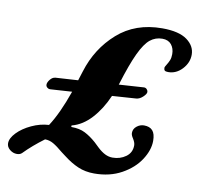

<svg xmlns="http://www.w3.org/2000/svg" viewBox="-106 -709 863 826"><g transform="rotate(10 326.0 -296.0)"><path d="M682 -539Q682 -504 656 -476Q630 -448 595 -448Q584 -448 580 -451.5Q576 -455 576 -464Q576 -467 583 -478Q590 -489 594.5 -500Q599 -511 599 -527Q599 -552 585.5 -568.5Q572 -585 546 -585Q516 -585 493 -566.5Q470 -548 447 -499.5Q424 -451 396 -360L395 -358L504 -365H505Q512 -365 517 -359.5Q522 -354 522 -348Q522 -339 508 -326Q494 -313 479 -312L375 -305Q349 -245 311 -203.5Q273 -162 227 -150Q223 -147 227 -143Q262 -143 286.5 -130.5Q311 -118 336 -96Q341 -91 357.5 -75.5Q374 -60 390 -52Q406 -44 423 -44Q456 -44 481 -62Q506 -80 506 -112Q506 -124 496 -140Q487 -153 487 -163Q487 -181 501.5 -192.5Q516 -204 533 -204Q558 -204 570.5 -190Q583 -176 583 -145Q583 -105 555.5 -62.5Q528 -20 476.5 8.5Q425 37 357 37Q318 37 286.5 23.5Q255 10 224 -14L204 -29Q178 -51 160.5 -61Q143 -71 124 -71Q74 -34 37 4Q29 12 15 12Q-2 12 -16 0.5Q-30 -11 -30 -27Q-30 -49 -6.5 -73.5Q17 -98 54.5 -115.5Q92 -133 130 -135Q168 -193 203 -293L109 -287H107Q100 -287 94.5 -292Q89 -297 89 -304Q89 -314 99 -326.5Q109 -339 122 -340L220 -346Q226 -364 233 -387Q265 -491 343 -560Q421 -629 538 -629Q611 -629 646.5 -603Q682 -577 682 -539Z"/></g></svg>

Font: EB Garamond ExtraBold
Style: Italic
Weight: 800
Italic angle: -17.2°
Designer: Georg Duffner and Octavio Pardo
Foundry: Georg Duffner
Version: Version 1.000